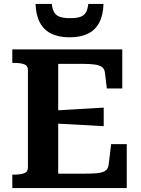

<svg xmlns="http://www.w3.org/2000/svg" viewBox="-20 -963 724 983"><path d="M629 -225V0H43V-69H54Q84 -69 103.5 -76Q123 -83 123 -105V-605Q123 -627 103.5 -634Q84 -641 54 -641H43V-710H606V-510H527L517 -592Q515 -610 502.5 -619.5Q490 -629 466 -632.5Q442 -636 406 -636H278V-74H417Q447 -74 469 -75.5Q491 -77 505.5 -82Q520 -87 527 -96Q534 -105 536 -118L549 -225ZM255 -397Q298 -400 341 -402Q384 -404 426.5 -407Q469 -410 511 -412V-317Q469 -320 426.5 -322Q384 -324 341 -326.5Q298 -329 255 -331ZM336 -772Q391 -772 429 -790Q467 -808 487.5 -846Q508 -884 510 -943H432Q429 -915 419.5 -899Q410 -883 390.5 -876.5Q371 -870 338 -870Q307 -870 287.5 -876.5Q268 -883 258 -899Q248 -915 245 -943H162Q164 -884 185 -846Q206 -808 244 -790Q282 -772 336 -772Z"/></svg>

Font: Roboto Serif 20pt SemiBold
Style: Regular
Weight: 600
Version: Version 1.008